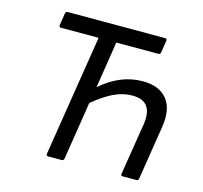

<svg xmlns="http://www.w3.org/2000/svg" viewBox="-97 -762 921 870"><g transform="rotate(15 363.5 -327.5)"><path d="M200.2 0Q190.4 0 191.9 -9.8L282.2 -578.1H106Q95.7 -578.1 97.2 -587.9L106 -645Q107.4 -654.8 118.2 -654.8H574.2Q578.1 -654.8 580.3 -652.1Q582.5 -649.4 582 -645L573.2 -587.9Q571.8 -578.1 561 -578.1H365.2L331.1 -359.9Q422.9 -439.9 526.9 -439.9Q605.5 -439.9 642.1 -393.6Q678.7 -347.2 665 -263.2L625 -9.8Q623.5 0 613.8 0H549.8Q540.5 0 542 -9.8L581.1 -253.9Q597.7 -365.2 498 -365.2Q456.5 -365.2 414.1 -345.7Q371.6 -326.2 317.9 -282.2L274.9 -9.8Q273.4 0 264.2 0Z"/></g></svg>

Font: Sofia Sans
Style: Italic
Weight: 400
Italic angle: -9°
Designer: Botio Nikoltchev, Ani Petrova
Foundry: lettersoup
Version: Version 4.100